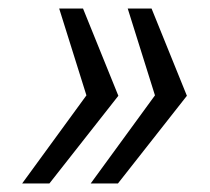

<svg xmlns="http://www.w3.org/2000/svg" viewBox="-20 -530 493 451"><path d="M183 -306 32 -99H96L258 -305L175 -510H119ZM344 -306 193 -99H257L419 -305L336 -510H280Z"/></svg>

Font: Saira UNSAM
Style: Italic
Weight: 400
Italic angle: -12°
Designer: Hector Gatti with collaboration of the Omnibus-Type team
Foundry: Omnibus-Type
Version: Version 0.072;PS 000.072;hotconv 1.0.88;makeotf.lib2.5.64775